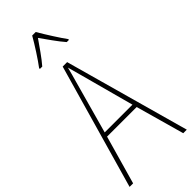

<svg xmlns="http://www.w3.org/2000/svg" viewBox="-300 -994 1037 1037"><g transform="rotate(-45 218.5 -475.0)"><path d="M233 -950H206C182 -907 134 -833 108 -799V-793H126C156 -827 193 -882 219 -919C247 -880 282 -828 313 -793H330V-799C310 -825 259 -905 233 -950ZM410 0H437L238 -715H204L0 0H27L106 -278H332ZM243 -607 325 -303H113L197 -606C206 -638 213 -662 220 -691C228 -660 235 -637 243 -607Z"/></g></svg>

Font: Noto Sans Lao Condensed Thin
Style: Regular
Weight: 100
Width: 3
Designer: Monotype Design Team
Foundry: Monotype Imaging Inc.
Version: Version 2.003